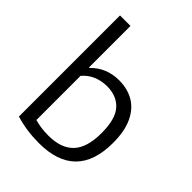

<svg xmlns="http://www.w3.org/2000/svg" viewBox="-229 -930 1063 1063"><g transform="rotate(45 302.5 -399.0)"><path d="M81.5 -16.5V-808H163.5V-483.5H168.5Q197.5 -515 239.5 -533Q281.5 -551 332.5 -551Q396.5 -551 446 -523Q495.5 -495 524.5 -435Q553.5 -375 553.5 -282Q553.5 -136.5 480.8 -63.5Q408 9.5 264 9.5Q167 9.5 81.5 -16.5ZM470 -274.5Q470 -385.5 427 -433Q384 -480.5 308 -480.5Q265.5 -480.5 228 -464.8Q190.5 -449 163.5 -417V-71.5Q211.5 -57 271.5 -57Q371 -57 420.5 -109.5Q470 -162 470 -274.5Z"/></g></svg>

Font: Encode Sans Semi Expanded
Style: Regular
Weight: 400
Width: 6
Designer: Multiple Designers
Foundry: Impallari Type
Version: Version 2.000